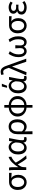

<svg xmlns="http://www.w3.org/2000/svg" viewBox="2442 -3270 1026 5951"><g transform="rotate(-90 2955.5 -294.0)"><path d="M281 19Q218 19 164 -13Q110 -45 77 -106Q44 -167 44 -255Q44 -348 78.5 -408.5Q113 -469 168 -498Q223 -527 285 -527H574V-447Q482 -456 407 -457V-460Q456 -432 484.5 -377Q513 -322 513 -245Q513 -163 482 -103.5Q451 -44 398 -12.5Q345 19 281 19ZM282 -58Q345 -58 385.5 -109.5Q426 -161 426 -251Q426 -332 388.5 -391Q351 -450 283 -450Q220 -450 178 -402Q136 -354 136 -255Q136 -163 177.5 -110.5Q219 -58 282 -58Z M1014 15Q968 -39 919.5 -113Q871 -187 835 -257Q809 -225 788 -188Q761 -151 754 -104.5Q747 -58 747 6H662V-381Q662 -468 651 -527H739Q750 -468 750 -400V-232H746Q809 -343 893.5 -429Q978 -515 1068 -541L1075 -456Q985 -424 891 -319Q976 -154 1115 5Z M1616 19Q1570 19 1541.5 -8Q1513 -35 1513 -90H1518Q1455 19 1350 19Q1260 19 1202.5 -50.5Q1145 -120 1145 -250Q1145 -341 1178 -406Q1211 -471 1264 -505.5Q1317 -540 1378 -540Q1429 -540 1476 -507Q1523 -474 1546 -399H1540L1563 -527H1652Q1618 -361 1604 -282Q1585 -175 1585 -107Q1585 -59 1632 -58Q1650 -58 1673 -68L1686 3Q1654 19 1616 19ZM1365 -59Q1417 -59 1459.5 -106Q1502 -153 1509 -222L1517 -321Q1502 -379 1481 -410Q1460 -441 1435 -452Q1410 -463 1386 -463Q1348 -463 1314 -439.5Q1280 -416 1258.5 -368.5Q1237 -321 1237 -251Q1237 -159 1270.5 -109Q1304 -59 1365 -59Z M1863 199H1773V-269Q1773 -359 1804.5 -419.5Q1836 -480 1889 -510Q1942 -540 2005 -540Q2115 -540 2174 -466.5Q2233 -393 2233 -268Q2233 -178 2201 -114Q2169 -50 2118.5 -15.5Q2068 19 2012 19Q1915 19 1858 -49Q1862 89 1863 199ZM2000 -59Q2059 -59 2100.5 -115Q2142 -171 2142 -268Q2142 -356 2109 -409.5Q2076 -463 2001 -463Q1944 -463 1901.5 -414.5Q1859 -366 1859 -265V-129Q1896 -86 1931 -72.5Q1966 -59 2000 -59Z M2678 199H2595V15Q2524 12 2462 -20.5Q2400 -53 2360 -114Q2320 -175 2320 -261Q2320 -348 2360 -408.5Q2400 -469 2462 -501.5Q2524 -534 2595 -537V-674H2678V-537Q2750 -534 2812 -501.5Q2874 -469 2913.5 -408.5Q2953 -348 2953 -261Q2953 -175 2913 -114Q2873 -53 2811 -20Q2749 13 2678 15ZM2595 -56V-465Q2518 -462 2465 -408.5Q2412 -355 2412 -261Q2412 -167 2465 -113Q2518 -59 2595 -56ZM2678 -56Q2754 -59 2807.5 -112.5Q2861 -166 2861 -261Q2861 -355 2809.5 -408.5Q2758 -462 2678 -465Z M3274 -589H3211L3250 -750H3337ZM3511 19Q3465 19 3436.5 -8Q3408 -35 3408 -90H3413Q3350 19 3245 19Q3155 19 3097.5 -50.5Q3040 -120 3040 -250Q3040 -341 3073 -406Q3106 -471 3159 -505.5Q3212 -540 3273 -540Q3324 -540 3371 -507Q3418 -474 3441 -399H3435L3458 -527H3547Q3513 -361 3499 -282Q3480 -175 3480 -107Q3480 -59 3527 -58Q3545 -58 3568 -68L3581 3Q3549 19 3511 19ZM3260 -59Q3312 -59 3354.5 -106Q3397 -153 3404 -222L3412 -321Q3397 -379 3376 -410Q3355 -441 3330 -452Q3305 -463 3281 -463Q3243 -463 3209 -439.5Q3175 -416 3153.5 -368.5Q3132 -321 3132 -251Q3132 -159 3165.5 -109Q3199 -59 3260 -59Z M3694 15 3599 5 3829 -535Q3803 -621 3776.5 -665Q3750 -709 3699 -709Q3678 -709 3662.5 -703.5Q3647 -698 3630 -689L3606 -765Q3652 -787 3708 -787Q3786 -787 3831.5 -728Q3877 -669 3911 -556L4113 6H4018L3868 -439H3871Z M4626 19Q4580 19 4540.5 -4.5Q4501 -28 4480 -75H4484Q4464 -28 4426.5 -4.5Q4389 19 4344 19Q4266 19 4213.5 -46.5Q4161 -112 4161 -243Q4161 -329 4189.5 -402.5Q4218 -476 4262 -541L4343 -504Q4296 -437 4271 -374.5Q4246 -312 4246 -229Q4246 -145 4275 -101.5Q4304 -58 4347 -58Q4385 -58 4413 -86Q4441 -114 4441 -187Q4441 -253 4432 -333H4530Q4523 -253 4523 -187Q4523 -58 4615 -58Q4659 -58 4687 -102Q4715 -146 4715 -242Q4715 -324 4694 -381.5Q4673 -439 4626 -506L4707 -541Q4753 -476 4779.5 -407.5Q4806 -339 4806 -245Q4806 -113 4756 -47Q4706 19 4626 19Z M5137 19Q5074 19 5020 -13Q4966 -45 4933 -106Q4900 -167 4900 -255Q4900 -348 4934.5 -408.5Q4969 -469 5024 -498Q5079 -527 5141 -527H5430V-447Q5338 -456 5263 -457V-460Q5312 -432 5340.5 -377Q5369 -322 5369 -245Q5369 -163 5338 -103.5Q5307 -44 5254 -12.5Q5201 19 5137 19ZM5138 -58Q5201 -58 5241.5 -109.5Q5282 -161 5282 -251Q5282 -332 5244.5 -391Q5207 -450 5139 -450Q5076 -450 5034 -402Q4992 -354 4992 -255Q4992 -163 5033.5 -110.5Q5075 -58 5138 -58Z M5702 19Q5604 19 5542 -24.5Q5480 -68 5480 -142Q5480 -200 5512.5 -233Q5545 -266 5589 -277V-275Q5550 -290 5528 -323.5Q5506 -357 5506 -395Q5506 -444 5534 -476Q5562 -508 5608 -524Q5654 -540 5708 -540Q5798 -540 5882 -479L5844 -416Q5776 -466 5709 -466Q5661 -466 5628 -446Q5595 -426 5595 -386Q5595 -306 5716 -306Q5750 -306 5786 -309V-235Q5739 -238 5700 -238Q5570 -238 5570 -153Q5570 -105 5607 -80.5Q5644 -56 5711 -56Q5750 -56 5784.5 -68.5Q5819 -81 5858 -113L5899 -52Q5814 19 5702 19Z"/></g></svg>

Font: LXGW 975 Gothic SC
Style: Regular
Weight: 400
Version: Version 2.01;February 25, 2021